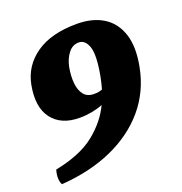

<svg xmlns="http://www.w3.org/2000/svg" viewBox="-123 -614 845 890"><g transform="rotate(-20 299.5 -168.5)"><path d="M351 -506Q428 -506 480.5 -473.5Q533 -441 554 -376.5Q575 -312 556 -216Q534 -104 464 -21.5Q394 61 284.5 110Q175 159 33 169Q26 158 25 138.5Q24 119 31 96Q157 71 227 15Q297 -41 331 -113Q306 -103 276.5 -97.5Q247 -92 216 -92Q125 -92 81 -150Q37 -208 57 -313Q74 -401 149 -453.5Q224 -506 351 -506ZM250 -331Q242 -288 245.5 -252Q249 -216 266 -194.5Q283 -173 317 -173Q340 -173 357 -180Q365 -207 371 -238Q390 -339 376 -380.5Q362 -422 330 -422Q299 -422 278.5 -395.5Q258 -369 250 -331Z"/></g></svg>

Font: Vollkorn Black
Style: Italic
Weight: 900
Italic angle: -11°
Designer: Friedrich Althausen
Foundry: Friedrich Althausen
Version: Version 5.000; ttfautohint (v1.8.3)